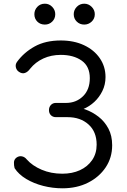

<svg xmlns="http://www.w3.org/2000/svg" viewBox="-20 -1009 686 1039"><path d="M318 10Q265 10 214 -3Q163 -16 122 -40.5Q81 -65 59 -99Q55 -114 55.5 -130Q56 -146 69 -156Q83 -166 98.5 -163Q114 -160 125 -146Q155 -112 205.5 -90.5Q256 -69 317 -69Q371 -69 412.5 -88Q454 -107 478.5 -142.5Q503 -178 503 -226Q503 -296 459 -335.5Q415 -375 346 -375H283Q266 -375 255.5 -385.5Q245 -396 245 -413Q245 -430 255.5 -441Q266 -452 282 -452H337Q392 -452 429 -488Q466 -524 466 -586Q466 -650 422 -681Q378 -712 309 -712Q257 -712 214.5 -692.5Q172 -673 143 -637Q130 -619 114.5 -614Q99 -609 83 -620Q70 -628 66 -644Q62 -660 72 -674Q109 -725 167.5 -757.5Q226 -790 309 -790Q380 -790 434.5 -764.5Q489 -739 520 -694Q551 -649 551 -592Q551 -551 534 -516.5Q517 -482 490.5 -457.5Q464 -433 432 -419.5Q400 -406 372 -404V-431Q405 -430 442.5 -416.5Q480 -403 513 -377.5Q546 -352 566.5 -313.5Q587 -275 587 -223Q587 -156 552 -103.5Q517 -51 456.5 -20.5Q396 10 318 10ZM223 -876Q198 -876 182 -892Q166 -908 166 -932Q166 -955 182 -972Q198 -989 223 -989Q246 -989 262.5 -972Q279 -955 279 -932Q279 -908 262.5 -892Q246 -876 223 -876ZM436 -876Q412 -876 395.5 -892Q379 -908 379 -932Q379 -955 395.5 -972Q412 -989 436 -989Q459 -989 476 -972Q493 -955 493 -932Q493 -908 476 -892Q459 -876 436 -876Z"/></svg>

Font: Comfortaa Medium
Style: Regular
Weight: 500
Designer: Johan Aakerlund
Foundry: Johan Aakerlund
Version: Version 3.104; ttfautohint (v1.8.1.43-b0c9)